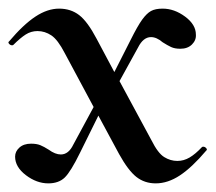

<svg xmlns="http://www.w3.org/2000/svg" viewBox="-20 -415 500 445"><path d="M451 -75Q455 -75 458 -71.5Q461 -68 458 -66Q425 -27 397 -8.5Q369 10 341 10Q315 10 296 -5Q277 -20 256 -58L208 -147L166 -62Q144 -17 130 -3.5Q116 10 92 10Q65 10 40 -9Q15 -28 15 -52Q15 -64 25 -73Q35 -82 52 -82Q65 -82 73.5 -78.5Q82 -75 93 -68Q108 -57 121 -57Q139 -57 150 -80L197 -167L130 -292Q114 -323 99 -333Q84 -343 67 -343Q52 -343 39.5 -335Q27 -327 11 -311Q10 -310 8 -310Q4 -310 1 -313.5Q-2 -317 1 -319Q34 -358 62 -376.5Q90 -395 117 -395Q144 -395 163.5 -380Q183 -365 204 -325L245 -248L283 -323Q299 -355 309.5 -369.5Q320 -384 330 -389.5Q340 -395 357 -395Q384 -395 409 -376.5Q434 -358 434 -335Q435 -322 425 -312Q415 -302 398 -302Q385 -302 376.5 -306Q368 -310 357 -317Q343 -329 330 -329Q312 -329 300 -305L257 -227L331 -90Q346 -60 360.5 -51Q375 -42 391 -42Q406 -42 419.5 -50Q433 -58 448 -74Q449 -75 451 -75Z"/></svg>

Font: Cormorant Upright SemiBold
Style: Regular
Weight: 600
Designer: Christian Thalmann (Catharsis Fonts)
Foundry: Catharsis Fonts
Version: Version 3.302